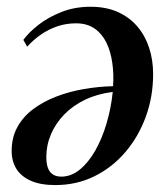

<svg xmlns="http://www.w3.org/2000/svg" viewBox="-20 -533 494 568"><path d="M49 -415Q65 -437 93.8 -459.5Q122.5 -482 161.8 -497.5Q201 -513 248 -513Q294 -513 328.5 -497.5Q363 -482 386.2 -454.8Q409.5 -427.5 421.2 -391.5Q433 -355.5 433 -314Q433 -247.5 411.5 -188.2Q390 -129 351 -83.2Q312 -37.5 259.2 -11.5Q206.5 14.5 143.5 14.5Q100 14.5 71.2 1.8Q42.5 -11 28.5 -33.5Q14.5 -56 14.5 -86.5Q14.5 -126.5 31.5 -157.2Q48.5 -188 78.2 -210.2Q108 -232.5 146.2 -247.2Q184.5 -262 227.8 -269.5Q271 -277 314.5 -278Q317 -313.5 312.2 -347Q307.5 -380.5 294.8 -406.8Q282 -433 259.8 -448.5Q237.5 -464 205 -464Q175.5 -464 149.8 -455.2Q124 -446.5 101.5 -431Q79 -415.5 60.5 -395ZM161.5 -10.5Q190.5 -10.5 216 -31.2Q241.5 -52 261.8 -87.5Q282 -123 295.2 -167.8Q308.5 -212.5 313.5 -261Q268.5 -255.5 232.2 -238.2Q196 -221 170.2 -194.5Q144.5 -168 130.8 -135.8Q117 -103.5 117 -68Q117 -39 128 -24.8Q139 -10.5 161.5 -10.5Z"/></svg>

Font: Merriweather 144pt Medium
Style: Italic
Weight: 500
Italic angle: -7.8°
Version: Version 2.101